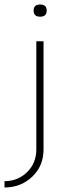

<svg xmlns="http://www.w3.org/2000/svg" viewBox="-25 -633 287 851"><path d="M-5 198V170Q54 170 95 130Q136 90 136 29V-450H168V29Q168 103 117.5 150.5Q67 198 -5 198ZM153 -559Q124 -559 124 -586Q124 -613 153 -613Q182 -613 182 -586Q182 -559 153 -559Z"/></svg>

Font: Poiret One
Style: Regular
Weight: 400
Designer: Denis Masharov
Foundry: Denis Masharov
Version: Version 1.001